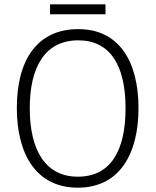

<svg xmlns="http://www.w3.org/2000/svg" viewBox="-20 -911 721 890"><path d="M469 -891H212V-845H469ZM622 -409C622 -629 530 -776 343 -776C155 -776 58 -637 58 -410C58 -200 145 -41 341 -41C534 -41 622 -198 622 -409ZM118 -409C118 -603 190 -724 343 -724C489 -724 562 -610 562 -409C562 -211 492 -92 341 -92C191 -92 118 -214 118 -409Z"/></svg>

Font: Noto Sans Tamil UI SemiCondensed Light
Style: Regular
Weight: 300
Width: 4
Designer: Jelle Bosma - Monotype Design Team
Foundry: Monotype Imaging Inc.
Version: Version 2.004